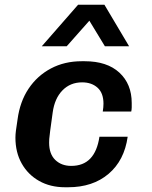

<svg xmlns="http://www.w3.org/2000/svg" viewBox="-20 -779 640 809"><path d="M254 10Q192 10 145 -16.5Q98 -43 71.5 -90Q45 -137 45 -199Q45 -212 47 -228Q49 -244 54 -276Q64 -351 100.5 -405.5Q137 -460 194.5 -490.5Q252 -521 324 -521H337Q431 -521 483 -473Q535 -425 535 -345Q535 -336 535 -327Q535 -318 533 -309H413Q416 -327 416 -342Q416 -387 391 -409.5Q366 -432 326 -432Q276 -432 243 -398Q210 -364 202 -305Q195 -254 191.5 -228.5Q188 -203 187.5 -193.5Q187 -184 187 -178Q187 -130 213 -105Q239 -80 280 -80Q331 -80 360.5 -111Q390 -142 399 -203H518Q504 -103 437.5 -46.5Q371 10 267 10ZM156 -584 309 -759H420L524 -584H422L326 -742H401L261 -584Z"/></svg>

Font: Chivo Mono SemiBold
Style: Italic
Weight: 600
Italic angle: -8.05°
Monospace: yes
Version: Version 1.008